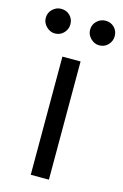

<svg xmlns="http://www.w3.org/2000/svg" viewBox="-156 -803 550 856"><g transform="rotate(15 119.0 -375.0)"><path d="M76.7 0V-545.5H160.5V0ZM17 -636.4Q-5.3 -636.4 -22.5 -653.6Q-39.8 -670.8 -39.8 -693.2Q-39.8 -717.7 -22.5 -733.8Q-5.3 -750 17 -750Q41.5 -750 57.7 -733.8Q73.9 -717.7 73.9 -693.2Q73.9 -670.8 57.7 -653.6Q41.5 -636.4 17 -636.4ZM221.6 -636.4Q199.2 -636.4 182 -653.6Q164.8 -670.8 164.8 -693.2Q164.8 -717.7 182 -733.8Q199.2 -750 221.6 -750Q246.1 -750 262.3 -733.8Q278.4 -717.7 278.4 -693.2Q278.4 -670.8 262.3 -653.6Q246.1 -636.4 221.6 -636.4Z"/></g></svg>

Font: InterMG
Style: Regular
Weight: 400
Designer: Rasmus Andersson
Foundry: rsms
Version: Version 3.019;December 26, 2023;FontCreator 15.0.0.2955 64-b